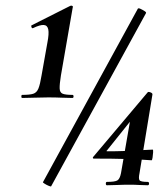

<svg xmlns="http://www.w3.org/2000/svg" viewBox="-20 -658 598 684"><path d="M59 -309Q56 -309 56 -314.5Q56 -320 59 -320Q86 -320 98.5 -324Q111 -328 117 -343Q123 -358 128 -389L149 -507Q155 -538 152 -553Q149 -568 136 -569Q123 -570 98 -558Q94 -556 92 -561.5Q90 -567 93 -568L230 -637Q234 -639 237.5 -637Q241 -635 239 -631L197 -389Q192 -358 192.5 -343Q193 -328 203.5 -324Q214 -320 238 -320Q242 -320 242 -314.5Q242 -309 238 -309Q220 -309 199 -310Q178 -311 152 -311Q127 -311 102.5 -310Q78 -309 59 -309ZM162 6Q161 7 153.5 4Q146 1 139 -3.5Q132 -8 133 -9L471 -627Q473 -630 480.5 -626.5Q488 -623 495 -618.5Q502 -614 500 -611ZM361 2Q357 2 357 -4Q357 -10 361 -10Q390 -10 398.5 -15.5Q407 -21 411 -41L444 -231L473 -262L361 -122Q357 -119 363 -119Q395 -119 421 -120Q447 -121 472 -122.5Q497 -124 524 -125Q526 -125 525.5 -115.5Q525 -106 523.5 -96.5Q522 -87 520 -87Q481 -90 432 -91.5Q383 -93 313 -93Q312 -93 311 -95Q310 -97 312 -99L506 -329Q508 -332 516 -329Q524 -326 523 -321L477 -41Q473 -22 477 -16Q481 -10 506 -10Q511 -10 511 -4Q511 2 506 2Q491 2 476 1Q461 0 441 0Q418 0 398 1Q378 2 361 2Z"/></svg>

Font: Cormorant Light
Style: Bold Italic
Weight: 700
Italic angle: -10°
Version: Version 4.000